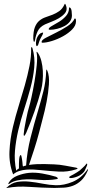

<svg xmlns="http://www.w3.org/2000/svg" viewBox="-20 -972 487 993"><path d="M193 -508Q179 -454 158.5 -396Q138 -338 116 -286Q115 -284 111 -276.5Q107 -269 105 -270Q102 -270 102.5 -278.5Q103 -287 104 -290Q105 -302 108.5 -320Q112 -338 115.5 -357Q119 -376 123.5 -394Q128 -412 132 -425Q135 -434 143 -470Q151 -506 158.5 -550Q166 -594 170 -635Q174 -676 170 -695Q168 -704 170 -704Q172 -704 173.5 -701.5Q175 -699 177 -697Q188 -680 194 -656Q200 -632 201.5 -605.5Q203 -579 200.5 -553Q198 -527 193 -508ZM148 -722Q162 -674 157 -622.5Q152 -571 137.5 -517Q123 -463 105 -407Q87 -351 74 -296Q62 -244 57.5 -193Q53 -142 64 -89Q67 -94 70.5 -96Q74 -98 78 -101Q78 -113 78 -125.5Q78 -138 79 -148Q80 -158 82 -164Q84 -170 88 -170Q89 -170 90.5 -165Q92 -160 93 -153.5Q94 -147 95 -140.5Q96 -134 96 -132Q97 -124 97 -120Q97 -116 99 -111Q101 -112 105.5 -113.5Q110 -115 115 -116Q120 -188 138 -259.5Q156 -331 178 -404Q192 -451 204.5 -500.5Q217 -550 219 -607Q219 -612 222 -612Q223 -612 223 -610Q223 -608 225 -606Q236 -579 233 -535.5Q230 -492 221 -445.5Q212 -399 200 -355.5Q188 -312 182 -286Q171 -244 157 -200.5Q143 -157 130 -119Q149 -122 170.5 -123Q192 -124 210 -123.5Q228 -123 241.5 -122.5Q255 -122 259 -122Q288 -121 319 -115Q350 -109 373 -105Q381 -103 381 -101Q381 -99 378 -98Q375 -97 373 -96Q329 -82 284.5 -84.5Q240 -87 192 -92Q174 -94 154.5 -95Q135 -96 116 -94.5Q97 -93 79.5 -87.5Q62 -82 48 -70Q26 -127 29 -190Q32 -253 47 -316Q60 -371 77 -425.5Q94 -480 108.5 -531.5Q123 -583 132.5 -631Q142 -679 141 -723Q143 -729 144 -729Q145 -730 146 -726.5Q147 -723 148 -722ZM427 -125Q429 -128 430.5 -124.5Q432 -121 430 -116Q424 -101 418.5 -90Q413 -79 397 -68Q390 -63 380 -59Q370 -55 361 -53Q352 -51 345 -51Q338 -51 338 -55Q337 -58 346.5 -63Q356 -68 360 -70Q368 -75 376 -79.5Q384 -84 392 -90Q400 -98 409.5 -106Q419 -114 427 -125ZM432 -95Q435 -100 435 -96Q435 -92 434 -90Q419 -56 399.5 -38Q380 -20 357.5 -11.5Q335 -3 310.5 -1.5Q286 0 262 0Q195 -1 131.5 -5.5Q68 -10 17 0Q15 0 13 0.5Q11 1 15 -2Q39 -26 69 -31Q99 -36 132.5 -32.5Q166 -29 201 -22Q236 -15 269 -14Q311 -13 355.5 -31.5Q400 -50 432 -95ZM279 -49Q279 -47 275 -46Q271 -45 269 -45Q254 -42 228.5 -41Q203 -40 182 -42Q177 -42 159 -43.5Q141 -45 117.5 -44.5Q94 -44 70 -39Q46 -34 29 -22Q25 -18 23 -21Q23 -22 24.5 -25.5Q26 -29 27 -30Q41 -52 70.5 -63.5Q100 -75 130 -78Q162 -81 199 -74.5Q236 -68 269 -58Q270 -58 274.5 -55Q279 -52 279 -49ZM198 -803Q204 -805 203 -801Q202 -797 200 -792Q195 -783 192 -777.5Q189 -772 187 -767.5Q185 -763 183 -757.5Q181 -752 178 -742Q176 -737 174.5 -736Q173 -735 172 -734Q169 -732 167.5 -737Q166 -742 166 -750Q166 -756 167.5 -764Q169 -772 173 -780Q177 -788 183 -794.5Q189 -801 198 -803ZM161 -764Q158 -755 157 -755Q155 -755 153.5 -761Q152 -767 152 -772Q152 -810 160.5 -831.5Q169 -853 183.5 -865Q198 -877 216 -883Q234 -889 252 -896Q270 -903 286.5 -914.5Q303 -926 314 -950Q316 -955 319 -949Q322 -943 324 -934Q327 -916 314.5 -902Q302 -888 284 -877.5Q266 -867 246 -859.5Q226 -852 213 -846Q186 -833 175.5 -811.5Q165 -790 161 -764ZM195 -755Q195 -765 218 -777Q241 -789 270.5 -803.5Q300 -818 328 -836Q356 -854 366 -876H368Q372 -876 372.5 -870Q373 -864 373 -862Q373 -840 353.5 -820Q334 -800 306 -784.5Q278 -769 248.5 -760Q219 -751 199 -751Q195 -751 195 -755ZM232 -823Q234 -830 250.5 -839Q267 -848 286.5 -860Q306 -872 321.5 -889.5Q337 -907 337 -931Q337 -934 337.5 -934Q338 -934 343 -932Q349 -927 350.5 -913.5Q352 -900 352 -892Q352 -874 341 -860Q330 -846 313 -837Q296 -828 276 -823Q256 -818 239 -818Q237 -818 234 -818.5Q231 -819 232 -823Z"/></svg>

Font: Akronim
Style: Regular
Weight: 400
Designer: Grzegorz Klimczewski
Foundry: Fonty.PL
Version: Version 1.001